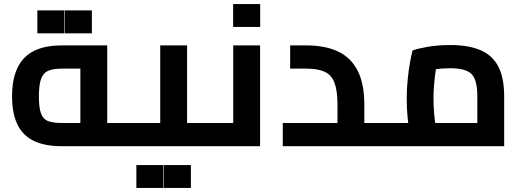

<svg xmlns="http://www.w3.org/2000/svg" viewBox="-20 -728 2600 956"><path d="M287.8 0Q202.7 0 147.7 -26.9Q92.7 -53.8 66.4 -108.9Q40 -164 40 -248.1Q40 -332.2 66.4 -388.8Q92.7 -445.5 147.7 -473.7Q202.7 -501.9 287.8 -501.9H513.9V-62.9H380.2V-414.5L413.3 -386.3H287.8Q247.4 -386.3 222.2 -376.5Q196.9 -366.7 185.3 -337.1Q173.7 -307.6 173.7 -248.1Q173.7 -190.9 184.4 -162.5Q195 -134.1 220.1 -124.9Q245.1 -115.6 287.8 -115.6H619.2V0ZM619.2 0V-115.6Q624.8 -115.6 628.6 -111.6Q632.4 -107.6 634.6 -100Q636.8 -92.5 638 -82Q639.2 -71.5 639.2 -58.1Q639.2 -44.8 638 -34Q636.8 -23.2 634.6 -15.6Q632.4 -8.1 628.6 -4Q624.8 0 619.2 0ZM166 -562.1V-676.2H300.5V-562.1ZM303 -562.1V-676.2H437.5V-562.1Z M911.5 0V-115.6H1035.9V0ZM1035.9 0V-115.6Q1041.5 -115.6 1045.3 -111.6Q1049.1 -107.6 1051.3 -100Q1053.5 -92.5 1054.7 -82Q1055.9 -71.5 1055.9 -58.1Q1055.9 -44.8 1054.7 -34Q1053.5 -23.2 1051.3 -15.6Q1049.1 -8.1 1045.3 -4Q1041.5 0 1035.9 0ZM619 0Q613.3 0 609.5 -4Q605.8 -8.1 603.6 -15.6Q601.4 -23.2 600.2 -34Q599 -44.8 599 -58.1Q599 -76 600.9 -88.7Q602.8 -101.3 607.3 -108.5Q611.8 -115.6 619 -115.6ZM619 0V-115.6H855.7L777.8 -51.2V-501.9H911.5V0ZM659 207.9V93.8H793.5V207.9ZM796 207.9V93.8H930.5V207.9Z M1036 0V-115.6H1219.3L1141.3 -51.2V-501.9H1275V0ZM1036 0Q1030.4 0 1026.6 -4Q1022.8 -8.1 1020.6 -15.6Q1018.4 -23.2 1017.2 -34Q1016 -44.8 1016 -58.1Q1016 -76 1017.9 -88.7Q1019.8 -101.3 1024.3 -108.5Q1028.8 -115.6 1036 -115.6ZM1140.9 -593.8V-707.9H1275.4V-593.8Z M1794.1 0V-115.6H1899.4V0ZM1388 0V-115.6H1751.1L1660.4 -37.3V-205.3Q1660.4 -275.9 1645.8 -315Q1631.3 -354.2 1597.6 -370.2Q1563.9 -386.3 1505.7 -386.3H1424.7V-501.9H1505.7Q1598.3 -501.9 1662.8 -471.8Q1727.2 -441.6 1760.6 -376.4Q1794.1 -311.2 1794.1 -205.3V0ZM1899.4 0V-115.6Q1905 -115.6 1908.8 -111.6Q1912.6 -107.6 1914.8 -100Q1917 -92.5 1918.2 -82Q1919.4 -71.5 1919.4 -58.1Q1919.4 -44.8 1918.2 -34Q1917 -23.2 1914.8 -15.6Q1912.6 -8.1 1908.8 -4Q1905 0 1899.4 0Z M1898.6 0V-115.6H2417.8L2356.7 -64V-248.1Q2356.7 -302.4 2344.7 -332.7Q2332.7 -362.9 2303.4 -375.6Q2274 -388.2 2222.2 -388.2Q2180.9 -388.2 2141.5 -382.7Q2102.1 -377.3 2079.5 -368.1L2162.8 -445.8Q2156.8 -423.4 2151.1 -388.2Q2145.5 -353 2141.9 -313.5Q2138.3 -274 2138.3 -236.2Q2138.3 -200.8 2141.7 -162.9Q2145.1 -124.9 2149.8 -95.9Q2154.4 -66.8 2157 -56.4L2029.9 -20.9Q2025.6 -35.4 2019.7 -67.4Q2013.8 -99.4 2009.5 -143.3Q2005.2 -187.1 2005.2 -236.2Q2005.2 -285.6 2009.9 -332.1Q2014.6 -378.6 2021.4 -416.4Q2028.3 -454.2 2034.3 -476.8Q2057.9 -485.8 2108.9 -494.8Q2160 -503.8 2222.2 -503.8Q2311.5 -503.8 2371.2 -478.8Q2431 -453.8 2460.7 -397.7Q2490.4 -341.7 2490.4 -246.9V0ZM1899 0Q1893.4 0 1889.6 -4Q1885.8 -8.1 1883.6 -15.6Q1881.4 -23.2 1880.2 -34Q1879 -44.8 1879 -58.1Q1879 -76 1880.9 -88.7Q1882.8 -101.3 1887.3 -108.5Q1891.8 -115.6 1899 -115.6Z"/></svg>

Font: Cairo
Style: Regular
Weight: 400
Designer: Mohamed Gaber, Accademia di Belle Arti di Urbino
Foundry: Kief Type Foundry, Accademia di Belle Arti di Urbino
Version: Version 3.120